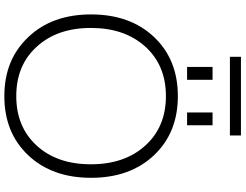

<svg xmlns="http://www.w3.org/2000/svg" viewBox="-136 -918 1065 832"><g transform="rotate(90 396.0 -502.5)"><path d="M183.6 -128.9Q263.7 -41 397 -41Q530.3 -41 611.3 -129.4Q692.4 -217.8 692.4 -364.3Q692.4 -510.7 611.3 -600.1Q530.3 -689.5 397 -689.5Q263.7 -689.5 182.6 -600.1Q101.6 -510.7 101.6 -364.3Q101.6 -217.8 183.6 -128.9ZM140.6 -93.8Q43 -196.3 43 -365.2Q43 -534.2 140.6 -637.7Q238.3 -741.2 397 -741.2Q555.7 -741.2 653.3 -637.7Q751 -534.2 751 -365.2Q751 -196.3 653.3 -92.8Q555.7 10.7 397 10.7Q238.3 10.7 140.6 -93.8ZM226.6 -966.8V-1014.6H567.4V-966.8ZM270.5 -781.2V-891.6H326.2V-781.2ZM467.8 -781.2V-891.6H523.4V-781.2Z"/></g></svg>

Font: Gen Shin Gothic Light
Style: Regular
Weight: 200
Designer: [Source Han Sans]
Ryoko NISHIZUKA  (kana & ideographs); Paul D. Hunt (Latin, Greek & Cyrillic); Wenlong ZHANG  (bopomofo
Version: Version 1.002.20150607